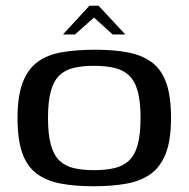

<svg xmlns="http://www.w3.org/2000/svg" viewBox="-20 -641 656 668"><path d="M305 7Q240 7 190.5 -2.5Q141 -12 107.5 -37Q74 -62 57.5 -108.5Q41 -155 41 -231Q41 -307 59 -354Q77 -401 111.5 -426Q146 -451 196.5 -459.5Q247 -468 312 -468Q377 -468 426 -458.5Q475 -449 508.5 -424Q542 -399 558.5 -352.5Q575 -306 575 -231Q575 -154 557 -107.5Q539 -61 504.5 -36Q470 -11 420 -2Q370 7 305 7ZM307 -49Q347 -49 377.5 -56Q408 -63 428.5 -82Q449 -101 459 -137Q469 -173 469 -231Q469 -288 459 -324Q449 -360 428.5 -379Q408 -398 377.5 -405Q347 -412 307 -412Q267 -412 237 -405Q207 -398 187 -379Q167 -360 157 -324Q147 -288 147 -231Q147 -173 157 -137Q167 -101 187 -82Q207 -63 237 -56Q267 -49 307 -49ZM199 -521 291 -621H323L416 -521H372L307 -580L241 -521Z"/></svg>

Font: Genos Thin Medium
Style: Regular
Weight: 500
Version: Version 1.010